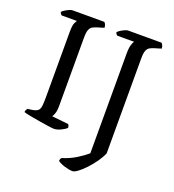

<svg xmlns="http://www.w3.org/2000/svg" viewBox="-158 -826 1041 1148"><g transform="rotate(20 362.0 -252.0)"><path d="M242 0Q233 0 205.5 -4Q178 -8 144.5 -13.5Q111 -19 83 -24.5Q55 -30 44 -34Q44 -42 47.5 -48.5Q51 -55 54 -58L83 -62Q108 -66 118.5 -75.5Q129 -85 131.5 -105.5Q134 -126 134 -163V-574Q134 -621 142.5 -636.5Q151 -652 152 -653H55Q52 -655 48.5 -659.5Q45 -664 43 -671Q49 -678 61 -685.5Q73 -693 85.5 -698.5Q98 -704 104 -704H308Q313 -700 317 -691Q321 -682 321 -671L278 -658Q262 -653 250.5 -646.5Q239 -640 232.5 -624Q226 -608 226 -572V-135Q226 -110 220 -92Q214 -74 208 -67L314 -56Q316 -54 318.5 -48Q321 -42 321 -34Q307 -21 284 -10.5Q261 0 242 0ZM434 200Q413 200 383.5 191Q354 182 338 170Q338 162 340.5 156.5Q343 151 345 149Q394 134 433.5 109.5Q473 85 498 63V-571Q498 -608 504.5 -628.5Q511 -649 517 -653H409Q406 -655 402 -659.5Q398 -664 397 -671Q403 -678 415 -685.5Q427 -693 439.5 -698.5Q452 -704 458 -704H672Q677 -700 681 -691Q685 -682 685 -671L642 -658Q626 -653 614.5 -646.5Q603 -640 596.5 -624Q590 -608 590 -572V30Q580 55 559.5 84.5Q539 114 514.5 140.5Q490 167 468 183.5Q446 200 434 200Z"/></g></svg>

Font: Texturina 72pt Medium
Style: Regular
Weight: 500
Designer: Guillermo Torres Carreño
Foundry: Omnibus-Type
Version: Version 1.002; ttfautohint (v1.8.3)